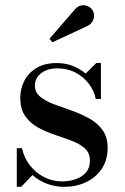

<svg xmlns="http://www.w3.org/2000/svg" viewBox="-20 -713 482 743"><path d="M45 10V-139.5H65Q73 -102.5 95.5 -73.5Q118 -44.5 150.5 -27.8Q183 -11 220.5 -11Q249 -11 273.5 -19.8Q298 -28.5 313 -46Q328 -63.5 328 -91Q328 -121 308.8 -138.5Q289.5 -156 258.5 -167.8Q227.5 -179.5 193.2 -191Q159 -202.5 128.2 -219Q97.5 -235.5 78 -263Q58.5 -290.5 58.5 -335.5Q58.5 -369.5 74 -400Q89.5 -430.5 120.8 -449.8Q152 -469 199.5 -469Q233.5 -469 261.8 -457.8Q290 -446.5 311.5 -428.5L353 -469.5H370.5V-330H350.5Q345 -360 325.2 -387Q305.5 -414 273.8 -431.2Q242 -448.5 200.5 -448.5Q177 -448.5 157.8 -440.5Q138.5 -432.5 126.8 -417.5Q115 -402.5 115 -382Q115 -355.5 135.5 -338.8Q156 -322 188 -310Q220 -298 255.8 -285.5Q291.5 -273 323.8 -255.5Q356 -238 376.2 -210.5Q396.5 -183 396.5 -140.5Q396.5 -94 373.8 -60Q351 -26 313 -8Q275 10 228.5 10Q193 10 161.5 -2Q130 -14 105.5 -35.5L62 10ZM183 -549.5 171.5 -563 268.5 -675Q279.5 -689 293.5 -691.8Q307.5 -694.5 319.8 -689Q332 -683.5 338 -673.5Q344.5 -663.5 343.8 -650.5Q343 -637.5 335.8 -627Q328.5 -616.5 316 -611.5Z"/></svg>

Font: Bodoni Moda 11pt Medium
Style: Regular
Weight: 500
Designer: Owen Earl
Foundry: indestructible type
Version: Version 2.004